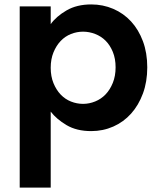

<svg xmlns="http://www.w3.org/2000/svg" viewBox="-20 -583 718 867"><path d="M209 -474Q234 -509 280.5 -536Q327 -563 392 -563Q445 -563 491.5 -543Q538 -523 572 -486Q606 -449 625.5 -396.5Q645 -344 645 -279Q645 -214 625.5 -161Q606 -108 572 -70Q538 -32 491.5 -11.5Q445 9 392 9Q326 9 280.5 -18Q235 -45 209 -79V264H69V-554H209ZM502 -279Q502 -318 489.5 -348.5Q477 -379 457 -399Q437 -419 410 -429.5Q383 -440 355 -440Q327 -440 300.5 -429.5Q274 -419 254 -398Q234 -377 221.5 -346.5Q209 -316 209 -277Q209 -238 221.5 -207.5Q234 -177 254 -156Q274 -135 300.5 -124.5Q327 -114 355 -114Q383 -114 410 -125Q437 -136 457 -157Q477 -178 489.5 -209Q502 -240 502 -279Z"/></svg>

Font: SVN-Poppins SemiBold
Style: Regular
Weight: 600
Designer: Ninad Kale (Devanagari), Jonny Pinhorn (Latin)
Foundry: Indian Type Foundry
Version: Version 3.002 2017